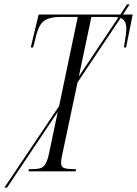

<svg xmlns="http://www.w3.org/2000/svg" viewBox="-51 -780 624 874"><path d="M79 0 80 -10H92Q115 -10 130 -13.5Q145 -17 155 -32Q165 -47 172 -81L212 -271L-19 74H-31L218 -297L303 -703H225Q176 -703 151 -686Q126 -669 113 -616L100 -564H89L125 -714H497L527 -760H539L509 -714H553L523 -564H513Q518 -595 521 -615Q524 -635 524 -650Q524 -688 498 -698L302 -405L234 -84Q231 -70 229 -59Q227 -48 227 -38Q227 -19 243 -14.5Q259 -10 286 -10H295L293 0ZM365 -703 308 -432 488 -701Q476 -703 459 -703Z"/></svg>

Font: Noto Serif Display ExtraCondensed Light
Style: Italic
Weight: 300
Width: 2
Italic angle: -12°
Designer: Monotype Design Team
Foundry: Monotype Imaging Inc.
Version: Version 2.009